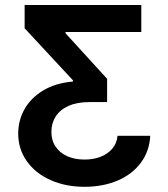

<svg xmlns="http://www.w3.org/2000/svg" viewBox="-20 -550 662 757"><path d="M313.5 186.5Q238.8 186.5 179.2 159.9Q119.6 133.3 85.7 85.4Q51.8 37.6 51.8 -23.4Q51.8 -75.7 77.1 -120.4Q102.5 -165 151.1 -193.8Q199.7 -222.7 267.6 -228.5V-233.4L77.1 -438.5V-530.3H537.1V-423.8H238.3V-418.9L402.3 -239.3V-147.5H332Q283.2 -147.5 249.5 -132.1Q215.8 -116.7 199.2 -90.1Q182.6 -63.5 182.6 -30.3Q182.6 3.9 199.5 28.6Q216.3 53.2 245.8 66.2Q275.4 79.1 313.5 79.1Q348.6 79.1 377.2 67.9Q405.8 56.6 423.3 35.4Q440.9 14.2 443.4 -14.6H572.3Q569.3 45.9 535.4 91.6Q501.5 137.2 443.6 161.9Q385.7 186.5 313.5 186.5Z"/></svg>

Font: Pretendard JP SemiBold
Style: Regular
Weight: 600
Designer: Base glyphs from Inter by Rasmus Andersson; Hangeul glyphs from Noto Sans CJK(Source Han Sans) by Jang Soo-young and Kan
Foundry: Kil Hyung-jin
Version: Version 1.309